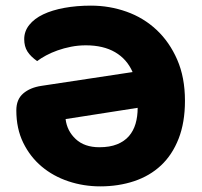

<svg xmlns="http://www.w3.org/2000/svg" viewBox="-20 -646 716 682"><path d="M38 -254Q38 -293 62.5 -314Q87 -335 127 -341L451 -390Q431 -436 389 -460.5Q347 -485 285 -485Q258 -485 232.5 -480Q207 -475 184.5 -467Q162 -459 143.5 -449Q125 -439 112 -429Q89 -445 77.5 -463Q66 -481 66 -507Q66 -535 84 -557.5Q102 -580 133.5 -595Q165 -610 208.5 -618Q252 -626 303 -626Q369 -626 429.5 -604.5Q490 -583 536 -540Q582 -497 609.5 -434Q637 -371 637 -288Q637 -211 614.5 -153.5Q592 -96 552 -58.5Q512 -21 456.5 -2.5Q401 16 336 16Q277 16 223 -2Q169 -20 128 -54.5Q87 -89 62.5 -139Q38 -189 38 -254ZM333 -123Q370 -123 396 -133.5Q422 -144 438 -162.5Q454 -181 461.5 -206.5Q469 -232 469 -263L213 -223Q218 -181 249 -152Q280 -123 333 -123Z"/></svg>

Font: Baloo Chettan
Style: Regular
Weight: 400
Designer: Maithili Shingre and Ek Type
Foundry: Ek Type
Version: Version 1.443;PS 1.000;hotconv 16.6.51;makeotf.lib2.5.65220;